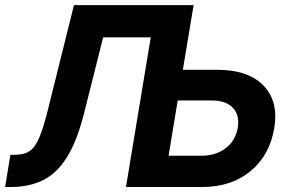

<svg xmlns="http://www.w3.org/2000/svg" viewBox="-41 -748 1148 768"><path d="M-20.5 0 0.5 -128.9H20Q55.2 -128.9 77.6 -143.8Q100.1 -158.7 117.2 -200.2Q134.3 -241.7 153.8 -321.8L254.9 -727.5H733.4L690.4 -468.8H828.1Q951.7 -468.8 1012.7 -406Q1073.7 -343.3 1056.2 -236.3Q1038.1 -127.4 961.4 -63.7Q884.8 0 767.1 0H462.9L562 -598.6H371.6L294.9 -293.5Q266.6 -182.6 226.3 -118.4Q186 -54.2 130.6 -27.1Q75.2 0 2.4 0ZM669.9 -346.2 633.3 -125H763.2Q822.3 -125 861.8 -155.3Q901.4 -185.5 910.2 -237.3Q918 -287.6 890.4 -316.9Q862.8 -346.2 804.2 -346.2Z"/></svg>

Font: Inter Display
Style: Bold Italic
Weight: 700
Italic angle: -9.39999°
Designer: Rasmus Andersson
Foundry: rsms
Version: Version 4.000;git-a52131595